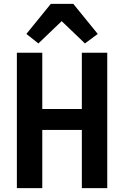

<svg xmlns="http://www.w3.org/2000/svg" viewBox="-20 -970 640 990"><path d="M402 -300H198V0H67V-698H198V-408H402V-698H533V0H402ZM358 -950 484 -795 418 -746 298 -861 178 -746 116 -795 242 -950Z"/></svg>

Font: IBM Plex Mono SmBld
Style: Regular
Weight: 600
Monospace: yes
Designer: Mike Abbink, Paul van der Laan, Pieter van Rosmalen
Foundry: Bold Monday
Version: Version 2.3